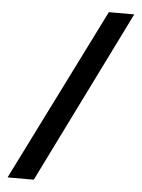

<svg xmlns="http://www.w3.org/2000/svg" viewBox="-58 -745 694 941"><g transform="rotate(5 289.5 -275.0)"><path d="M439 -700H564L144 150H15Z"/></g></svg>

Font: Von Semi
Style: Regular
Weight: 600
Version: Version 4.000; ttfautohint (v1.8.4.7-5d5b)